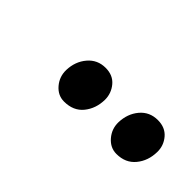

<svg xmlns="http://www.w3.org/2000/svg" viewBox="-6 -936 495 495"><g transform="rotate(45 241.0 -689.0)"><path d="M193.5 -620.5Q171 -620.5 155.2 -639Q139.5 -657.5 140 -682Q141 -714 159.8 -736Q178.5 -758 208 -758Q235 -758 250 -740Q265 -722 265 -698.5Q264.5 -666 246 -643.2Q227.5 -620.5 193.5 -620.5ZM384.5 -620.5Q362 -620.5 346 -639Q330 -657.5 330.5 -682Q331.5 -714 350 -736Q368.5 -758 398.5 -758Q425.5 -758 440.8 -740Q456 -722 455.5 -698.5Q455 -666 436.2 -643.2Q417.5 -620.5 384.5 -620.5Z"/></g></svg>

Font: Merriweather 20pt Medium
Style: Italic
Weight: 500
Italic angle: -7.8°
Version: Version 2.101